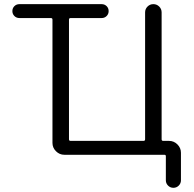

<svg xmlns="http://www.w3.org/2000/svg" viewBox="-20 -773 941 931"><path d="M74.2 -752.9H472.7Q487.3 -752.9 497.1 -743.2Q506.8 -733.4 506.8 -719.2Q506.8 -705.1 497.1 -695.3Q487.3 -685.5 472.7 -685.5H322.3Q314.5 -685.5 314.5 -677.7V-97.7Q314.5 -89.8 322.3 -89.8H675.8Q683.6 -89.8 683.6 -97.7V-712.9Q683.6 -729.5 695.3 -741.2Q707 -752.9 723.6 -752.9Q740.2 -752.9 752 -741.2Q763.7 -729.5 763.7 -712.9V-97.7Q763.7 -89.8 771.5 -89.8H799.8Q823.2 -89.8 840.3 -72.8Q857.4 -55.7 857.4 -32.2V101.6Q857.4 116.2 846.7 127Q835.9 137.7 820.8 137.7Q805.7 137.7 794.9 127Q784.2 116.2 784.2 101.6V-15.6Q784.2 -22.5 777.3 -22.5H292Q268.6 -22.5 251.5 -39.6Q234.4 -56.6 234.4 -80.1V-677.7Q234.4 -685.5 226.6 -685.5H74.2Q59.6 -685.5 49.8 -695.3Q40 -705.1 40 -719.2Q40 -733.4 49.8 -743.2Q59.6 -752.9 74.2 -752.9Z"/></svg>

Font: Gen Jyuu Gothic Normal
Style: Regular
Weight: 300
Designer: [Source Han Sans]
Ryoko NISHIZUKA  (kana & ideographs); Paul D. Hunt (Latin, Greek & Cyrillic); Wenlong ZHANG  (bopomofo
Version: Version 1.002.20150607